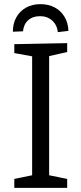

<svg xmlns="http://www.w3.org/2000/svg" viewBox="-20 -906 392 926"><path d="M304 -655 206 -633 217 -647V-49L206 -63L304 -43V0H49V-43L146 -63L135 -49V-647L148 -632L49 -650V-693L304 -698ZM175 -886Q214 -886 244 -870Q274 -854 291.5 -824.5Q309 -795 310 -757L259 -751Q255 -786 231.5 -807Q208 -828 173 -828Q138 -828 116 -808.5Q94 -789 91 -755L42 -753Q42 -792 58.5 -822Q75 -852 105 -869Q135 -886 175 -886Z"/></svg>

Font: Pack4
Style: Regular
Weight: 400
Version: Version 2.002